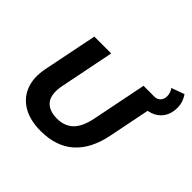

<svg xmlns="http://www.w3.org/2000/svg" viewBox="-204 -1075 1305 1305"><g transform="rotate(45 448.5 -422.5)"><path d="M351 12Q248 12 180 -28Q112 -68 84.5 -139.5Q57 -211 76 -308L155 -700H317L239 -311Q220 -217 255 -171.5Q290 -126 369 -126Q442 -126 486.5 -169.5Q531 -213 550 -311L628 -700H788L708 -301Q677 -146 587.5 -67Q498 12 351 12ZM705 -596V-700H732Q759 -700 775.5 -717.5Q792 -735 792 -763Q792 -781 786.5 -796.5Q781 -812 772 -823L865 -857Q879 -837 888 -812Q897 -787 897 -757Q897 -707 876 -671Q855 -635 817 -615.5Q779 -596 728 -596Z"/></g></svg>

Font: Montserrat Thin
Style: Bold Italic
Weight: 700
Italic angle: -11.3°
Version: Version 9.000